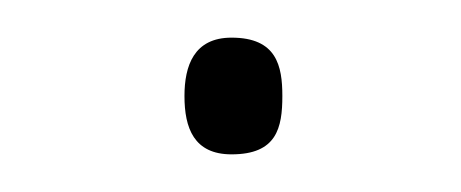

<svg xmlns="http://www.w3.org/2000/svg" viewBox="-20 -370 245 102"><path d="M78 -319C78 -302 83 -288 103 -288C127 -288 130 -302 130 -319C130 -335 127 -350 103 -350C83 -350 78 -335 78 -319Z"/></svg>

Font: Noto Sans Devanagari SemiCondensed Thin
Style: Regular
Weight: 100
Width: 4
Designer: Jelle Bosma - Monotype Design Team
Foundry: Monotype Imaging Inc.
Version: Version 2.004